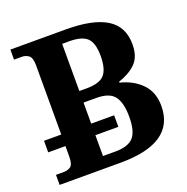

<svg xmlns="http://www.w3.org/2000/svg" viewBox="-127 -833 927 952"><g transform="rotate(-20 336.0 -357.0)"><path d="M28 0V-53H69Q91 -53 106 -64Q121 -75 121 -118V-171H30V-232H121V-597Q121 -637 105.5 -649Q90 -661 69 -661H28V-714H320Q463 -714 534.5 -670Q606 -626 606 -532Q606 -466 571 -432Q536 -398 480 -380V-375Q549 -358 592.5 -313.5Q636 -269 636 -196Q636 0 350 0ZM317 -404Q387 -404 412.5 -434Q438 -464 438 -532Q438 -600 410.5 -626.5Q383 -653 315 -653H279V-404ZM345 -61Q412 -61 440 -92Q468 -123 468 -199Q468 -273 442 -308Q416 -343 347 -343H279V-232H400V-171H279V-61Z"/></g></svg>

Font: Noto Serif
Style: Bold
Weight: 700
Designer: Monotype Design Team
Foundry: Monotype Imaging Inc.
Version: Version 2.014